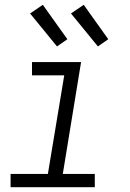

<svg xmlns="http://www.w3.org/2000/svg" viewBox="-20 -778 540 798"><path d="M24 0V-55H179L247 -465H113V-520H317L241 -55H374V0ZM387 -585 275 -722 328 -758 430 -615ZM217 -585 105 -722 158 -758 260 -615Z"/></svg>

Font: Iosevka SS04 Light
Style: Italic
Weight: 300
Italic angle: -9°
Monospace: yes
Designer: Belleve Invis
Foundry: Belleve Invis
Version: Version 19.0.0; ttfautohint (v1.8.4)